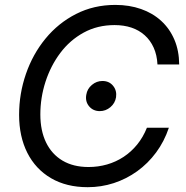

<svg xmlns="http://www.w3.org/2000/svg" viewBox="-20 -759 764 790"><path d="M340.8 11.2Q253.4 11.2 189.9 -25.9Q126.5 -63 92.5 -130.1Q58.6 -197.3 58.6 -286.6Q58.6 -373.5 86.7 -454.8Q114.7 -536.1 167.2 -600.1Q219.7 -664.1 292.7 -701.4Q365.7 -738.8 454.6 -738.8Q512.2 -738.8 560.3 -721.9Q608.4 -705.1 643.3 -673.1Q678.2 -641.1 697.5 -595.9Q716.8 -550.8 717.3 -493.7H627.9Q626 -532.7 612.3 -563Q598.6 -593.3 575.4 -614Q552.2 -634.8 521 -645.3Q489.7 -655.8 451.2 -655.8Q380.9 -655.8 324.2 -624.8Q267.6 -593.8 228 -541Q188.5 -488.3 167.2 -422.6Q146 -356.9 146 -288.1Q146 -221.7 169.4 -173.1Q192.9 -124.5 237.3 -98.1Q281.7 -71.8 344.2 -71.8Q383.8 -71.8 420.4 -82.3Q457 -92.8 488.5 -113.5Q520 -134.3 544.4 -164.3Q568.8 -194.3 584.5 -233.4H674.8Q655.8 -176.8 622.3 -131.6Q588.9 -86.4 544.4 -54.4Q500 -22.5 448.2 -5.6Q396.5 11.2 340.8 11.2ZM390.6 -301.8Q363.3 -301.8 346.7 -321.5Q330.1 -341.3 335 -369.1Q338.9 -393.6 358.2 -409.7Q377.4 -425.8 401.4 -425.8Q429.2 -425.8 445.3 -406Q461.4 -386.2 457.5 -358.9Q453.6 -334.5 434.3 -318.1Q415 -301.8 390.6 -301.8Z"/></svg>

Font: Inter 28pt
Style: Italic
Weight: 400
Italic angle: -9.3988°
Designer: Rasmus Andersson
Foundry: rsms
Version: Version 4.001;git-66647c0bb